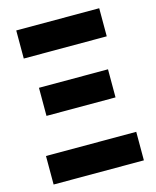

<svg xmlns="http://www.w3.org/2000/svg" viewBox="-109 -789 704 865"><g transform="rotate(-15 243.5 -357.0)"><path d="M50 -583V-714H437V-583ZM82 -307V-438H404V-307ZM33 0V-133H454V0Z"/></g></svg>

Font: Noto Sans Display SemiCondensed Extra
Style: Regular
Weight: 800
Width: 4
Designer: Monotype Design Team
Foundry: Monotype Imaging Inc.
Version: Version 1.900